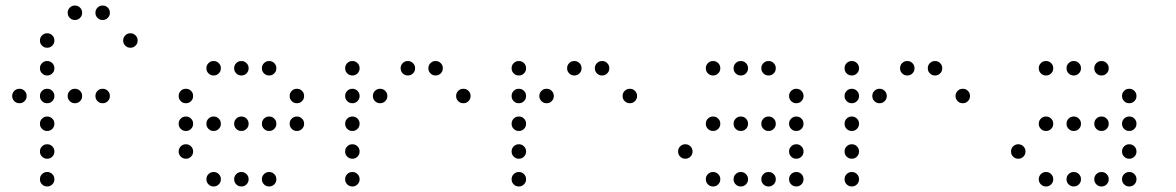

<svg xmlns="http://www.w3.org/2000/svg" viewBox="-20 -696 4240 692"><path d="M249 -676Q239 -676 231.5 -668.5Q224 -661 224 -651V-649Q224 -639 231.5 -631.5Q239 -624 249 -624H251Q261 -624 268.5 -631.5Q276 -639 276 -649V-651Q276 -661 268.5 -668.5Q261 -676 251 -676ZM349 -676Q339 -676 331.5 -668.5Q324 -661 324 -651V-649Q324 -639 331.5 -631.5Q339 -624 349 -624H351Q361 -624 368.5 -631.5Q376 -639 376 -649V-651Q376 -661 368.5 -668.5Q361 -676 351 -676ZM149 -576Q139 -576 131.5 -568.5Q124 -561 124 -551V-549Q124 -539 131.5 -531.5Q139 -524 149 -524H151Q161 -524 168.5 -531.5Q176 -539 176 -549V-551Q176 -561 168.5 -568.5Q161 -576 151 -576ZM449 -576Q439 -576 431.5 -568.5Q424 -561 424 -551V-549Q424 -539 431.5 -531.5Q439 -524 449 -524H451Q461 -524 468.5 -531.5Q476 -539 476 -549V-551Q476 -561 468.5 -568.5Q461 -576 451 -576ZM149 -476Q139 -476 131.5 -468.5Q124 -461 124 -451V-449Q124 -439 131.5 -431.5Q139 -424 149 -424H151Q161 -424 168.5 -431.5Q176 -439 176 -449V-451Q176 -461 168.5 -468.5Q161 -476 151 -476ZM49 -376Q39 -376 31.5 -368.5Q24 -361 24 -351V-349Q24 -339 31.5 -331.5Q39 -324 49 -324H51Q61 -324 68.5 -331.5Q76 -339 76 -349V-351Q76 -361 68.5 -368.5Q61 -376 51 -376ZM149 -376Q139 -376 131.5 -368.5Q124 -361 124 -351V-349Q124 -339 131.5 -331.5Q139 -324 149 -324H151Q161 -324 168.5 -331.5Q176 -339 176 -349V-351Q176 -361 168.5 -368.5Q161 -376 151 -376ZM249 -376Q239 -376 231.5 -368.5Q224 -361 224 -351V-349Q224 -339 231.5 -331.5Q239 -324 249 -324H251Q261 -324 268.5 -331.5Q276 -339 276 -349V-351Q276 -361 268.5 -368.5Q261 -376 251 -376ZM349 -376Q339 -376 331.5 -368.5Q324 -361 324 -351V-349Q324 -339 331.5 -331.5Q339 -324 349 -324H351Q361 -324 368.5 -331.5Q376 -339 376 -349V-351Q376 -361 368.5 -368.5Q361 -376 351 -376ZM149 -276Q139 -276 131.5 -268.5Q124 -261 124 -251V-249Q124 -239 131.5 -231.5Q139 -224 149 -224H151Q161 -224 168.5 -231.5Q176 -239 176 -249V-251Q176 -261 168.5 -268.5Q161 -276 151 -276ZM149 -176Q139 -176 131.5 -168.5Q124 -161 124 -151V-149Q124 -139 131.5 -131.5Q139 -124 149 -124H151Q161 -124 168.5 -131.5Q176 -139 176 -149V-151Q176 -161 168.5 -168.5Q161 -176 151 -176ZM149 -76Q139 -76 131.5 -68.5Q124 -61 124 -51V-49Q124 -39 131.5 -31.5Q139 -24 149 -24H151Q161 -24 168.5 -31.5Q176 -39 176 -49V-51Q176 -61 168.5 -68.5Q161 -76 151 -76Z M749 -476Q739 -476 731.5 -468.5Q724 -461 724 -451V-449Q724 -439 731.5 -431.5Q739 -424 749 -424H751Q761 -424 768.5 -431.5Q776 -439 776 -449V-451Q776 -461 768.5 -468.5Q761 -476 751 -476ZM849 -476Q839 -476 831.5 -468.5Q824 -461 824 -451V-449Q824 -439 831.5 -431.5Q839 -424 849 -424H851Q861 -424 868.5 -431.5Q876 -439 876 -449V-451Q876 -461 868.5 -468.5Q861 -476 851 -476ZM949 -476Q939 -476 931.5 -468.5Q924 -461 924 -451V-449Q924 -439 931.5 -431.5Q939 -424 949 -424H951Q961 -424 968.5 -431.5Q976 -439 976 -449V-451Q976 -461 968.5 -468.5Q961 -476 951 -476ZM649 -376Q639 -376 631.5 -368.5Q624 -361 624 -351V-349Q624 -339 631.5 -331.5Q639 -324 649 -324H651Q661 -324 668.5 -331.5Q676 -339 676 -349V-351Q676 -361 668.5 -368.5Q661 -376 651 -376ZM1049 -376Q1039 -376 1031.5 -368.5Q1024 -361 1024 -351V-349Q1024 -339 1031.5 -331.5Q1039 -324 1049 -324H1051Q1061 -324 1068.5 -331.5Q1076 -339 1076 -349V-351Q1076 -361 1068.5 -368.5Q1061 -376 1051 -376ZM649 -276Q639 -276 631.5 -268.5Q624 -261 624 -251V-249Q624 -239 631.5 -231.5Q639 -224 649 -224H651Q661 -224 668.5 -231.5Q676 -239 676 -249V-251Q676 -261 668.5 -268.5Q661 -276 651 -276ZM749 -276Q739 -276 731.5 -268.5Q724 -261 724 -251V-249Q724 -239 731.5 -231.5Q739 -224 749 -224H751Q761 -224 768.5 -231.5Q776 -239 776 -249V-251Q776 -261 768.5 -268.5Q761 -276 751 -276ZM849 -276Q839 -276 831.5 -268.5Q824 -261 824 -251V-249Q824 -239 831.5 -231.5Q839 -224 849 -224H851Q861 -224 868.5 -231.5Q876 -239 876 -249V-251Q876 -261 868.5 -268.5Q861 -276 851 -276ZM949 -276Q939 -276 931.5 -268.5Q924 -261 924 -251V-249Q924 -239 931.5 -231.5Q939 -224 949 -224H951Q961 -224 968.5 -231.5Q976 -239 976 -249V-251Q976 -261 968.5 -268.5Q961 -276 951 -276ZM1049 -276Q1039 -276 1031.5 -268.5Q1024 -261 1024 -251V-249Q1024 -239 1031.5 -231.5Q1039 -224 1049 -224H1051Q1061 -224 1068.5 -231.5Q1076 -239 1076 -249V-251Q1076 -261 1068.5 -268.5Q1061 -276 1051 -276ZM649 -176Q639 -176 631.5 -168.5Q624 -161 624 -151V-149Q624 -139 631.5 -131.5Q639 -124 649 -124H651Q661 -124 668.5 -131.5Q676 -139 676 -149V-151Q676 -161 668.5 -168.5Q661 -176 651 -176ZM749 -76Q739 -76 731.5 -68.5Q724 -61 724 -51V-49Q724 -39 731.5 -31.5Q739 -24 749 -24H751Q761 -24 768.5 -31.5Q776 -39 776 -49V-51Q776 -61 768.5 -68.5Q761 -76 751 -76ZM849 -76Q839 -76 831.5 -68.5Q824 -61 824 -51V-49Q824 -39 831.5 -31.5Q839 -24 849 -24H851Q861 -24 868.5 -31.5Q876 -39 876 -49V-51Q876 -61 868.5 -68.5Q861 -76 851 -76ZM949 -76Q939 -76 931.5 -68.5Q924 -61 924 -51V-49Q924 -39 931.5 -31.5Q939 -24 949 -24H951Q961 -24 968.5 -31.5Q976 -39 976 -49V-51Q976 -61 968.5 -68.5Q961 -76 951 -76Z M1249 -476Q1239 -476 1231.5 -468.5Q1224 -461 1224 -451V-449Q1224 -439 1231.5 -431.5Q1239 -424 1249 -424H1251Q1261 -424 1268.5 -431.5Q1276 -439 1276 -449V-451Q1276 -461 1268.5 -468.5Q1261 -476 1251 -476ZM1449 -476Q1439 -476 1431.5 -468.5Q1424 -461 1424 -451V-449Q1424 -439 1431.5 -431.5Q1439 -424 1449 -424H1451Q1461 -424 1468.5 -431.5Q1476 -439 1476 -449V-451Q1476 -461 1468.5 -468.5Q1461 -476 1451 -476ZM1549 -476Q1539 -476 1531.5 -468.5Q1524 -461 1524 -451V-449Q1524 -439 1531.5 -431.5Q1539 -424 1549 -424H1551Q1561 -424 1568.5 -431.5Q1576 -439 1576 -449V-451Q1576 -461 1568.5 -468.5Q1561 -476 1551 -476ZM1249 -376Q1239 -376 1231.5 -368.5Q1224 -361 1224 -351V-349Q1224 -339 1231.5 -331.5Q1239 -324 1249 -324H1251Q1261 -324 1268.5 -331.5Q1276 -339 1276 -349V-351Q1276 -361 1268.5 -368.5Q1261 -376 1251 -376ZM1349 -376Q1339 -376 1331.5 -368.5Q1324 -361 1324 -351V-349Q1324 -339 1331.5 -331.5Q1339 -324 1349 -324H1351Q1361 -324 1368.5 -331.5Q1376 -339 1376 -349V-351Q1376 -361 1368.5 -368.5Q1361 -376 1351 -376ZM1649 -376Q1639 -376 1631.5 -368.5Q1624 -361 1624 -351V-349Q1624 -339 1631.5 -331.5Q1639 -324 1649 -324H1651Q1661 -324 1668.5 -331.5Q1676 -339 1676 -349V-351Q1676 -361 1668.5 -368.5Q1661 -376 1651 -376ZM1249 -276Q1239 -276 1231.5 -268.5Q1224 -261 1224 -251V-249Q1224 -239 1231.5 -231.5Q1239 -224 1249 -224H1251Q1261 -224 1268.5 -231.5Q1276 -239 1276 -249V-251Q1276 -261 1268.5 -268.5Q1261 -276 1251 -276ZM1249 -176Q1239 -176 1231.5 -168.5Q1224 -161 1224 -151V-149Q1224 -139 1231.5 -131.5Q1239 -124 1249 -124H1251Q1261 -124 1268.5 -131.5Q1276 -139 1276 -149V-151Q1276 -161 1268.5 -168.5Q1261 -176 1251 -176ZM1249 -76Q1239 -76 1231.5 -68.5Q1224 -61 1224 -51V-49Q1224 -39 1231.5 -31.5Q1239 -24 1249 -24H1251Q1261 -24 1268.5 -31.5Q1276 -39 1276 -49V-51Q1276 -61 1268.5 -68.5Q1261 -76 1251 -76Z M1849 -476Q1839 -476 1831.5 -468.5Q1824 -461 1824 -451V-449Q1824 -439 1831.5 -431.5Q1839 -424 1849 -424H1851Q1861 -424 1868.5 -431.5Q1876 -439 1876 -449V-451Q1876 -461 1868.5 -468.5Q1861 -476 1851 -476ZM2049 -476Q2039 -476 2031.5 -468.5Q2024 -461 2024 -451V-449Q2024 -439 2031.5 -431.5Q2039 -424 2049 -424H2051Q2061 -424 2068.5 -431.5Q2076 -439 2076 -449V-451Q2076 -461 2068.5 -468.5Q2061 -476 2051 -476ZM2149 -476Q2139 -476 2131.5 -468.5Q2124 -461 2124 -451V-449Q2124 -439 2131.5 -431.5Q2139 -424 2149 -424H2151Q2161 -424 2168.5 -431.5Q2176 -439 2176 -449V-451Q2176 -461 2168.5 -468.5Q2161 -476 2151 -476ZM1849 -376Q1839 -376 1831.5 -368.5Q1824 -361 1824 -351V-349Q1824 -339 1831.5 -331.5Q1839 -324 1849 -324H1851Q1861 -324 1868.5 -331.5Q1876 -339 1876 -349V-351Q1876 -361 1868.5 -368.5Q1861 -376 1851 -376ZM1949 -376Q1939 -376 1931.5 -368.5Q1924 -361 1924 -351V-349Q1924 -339 1931.5 -331.5Q1939 -324 1949 -324H1951Q1961 -324 1968.5 -331.5Q1976 -339 1976 -349V-351Q1976 -361 1968.5 -368.5Q1961 -376 1951 -376ZM2249 -376Q2239 -376 2231.5 -368.5Q2224 -361 2224 -351V-349Q2224 -339 2231.5 -331.5Q2239 -324 2249 -324H2251Q2261 -324 2268.5 -331.5Q2276 -339 2276 -349V-351Q2276 -361 2268.5 -368.5Q2261 -376 2251 -376ZM1849 -276Q1839 -276 1831.5 -268.5Q1824 -261 1824 -251V-249Q1824 -239 1831.5 -231.5Q1839 -224 1849 -224H1851Q1861 -224 1868.5 -231.5Q1876 -239 1876 -249V-251Q1876 -261 1868.5 -268.5Q1861 -276 1851 -276ZM1849 -176Q1839 -176 1831.5 -168.5Q1824 -161 1824 -151V-149Q1824 -139 1831.5 -131.5Q1839 -124 1849 -124H1851Q1861 -124 1868.5 -131.5Q1876 -139 1876 -149V-151Q1876 -161 1868.5 -168.5Q1861 -176 1851 -176ZM1849 -76Q1839 -76 1831.5 -68.5Q1824 -61 1824 -51V-49Q1824 -39 1831.5 -31.5Q1839 -24 1849 -24H1851Q1861 -24 1868.5 -31.5Q1876 -39 1876 -49V-51Q1876 -61 1868.5 -68.5Q1861 -76 1851 -76Z M2549 -476Q2539 -476 2531.5 -468.5Q2524 -461 2524 -451V-449Q2524 -439 2531.5 -431.5Q2539 -424 2549 -424H2551Q2561 -424 2568.5 -431.5Q2576 -439 2576 -449V-451Q2576 -461 2568.5 -468.5Q2561 -476 2551 -476ZM2649 -476Q2639 -476 2631.5 -468.5Q2624 -461 2624 -451V-449Q2624 -439 2631.5 -431.5Q2639 -424 2649 -424H2651Q2661 -424 2668.5 -431.5Q2676 -439 2676 -449V-451Q2676 -461 2668.5 -468.5Q2661 -476 2651 -476ZM2749 -476Q2739 -476 2731.5 -468.5Q2724 -461 2724 -451V-449Q2724 -439 2731.5 -431.5Q2739 -424 2749 -424H2751Q2761 -424 2768.5 -431.5Q2776 -439 2776 -449V-451Q2776 -461 2768.5 -468.5Q2761 -476 2751 -476ZM2849 -376Q2839 -376 2831.5 -368.5Q2824 -361 2824 -351V-349Q2824 -339 2831.5 -331.5Q2839 -324 2849 -324H2851Q2861 -324 2868.5 -331.5Q2876 -339 2876 -349V-351Q2876 -361 2868.5 -368.5Q2861 -376 2851 -376ZM2549 -276Q2539 -276 2531.5 -268.5Q2524 -261 2524 -251V-249Q2524 -239 2531.5 -231.5Q2539 -224 2549 -224H2551Q2561 -224 2568.5 -231.5Q2576 -239 2576 -249V-251Q2576 -261 2568.5 -268.5Q2561 -276 2551 -276ZM2649 -276Q2639 -276 2631.5 -268.5Q2624 -261 2624 -251V-249Q2624 -239 2631.5 -231.5Q2639 -224 2649 -224H2651Q2661 -224 2668.5 -231.5Q2676 -239 2676 -249V-251Q2676 -261 2668.5 -268.5Q2661 -276 2651 -276ZM2749 -276Q2739 -276 2731.5 -268.5Q2724 -261 2724 -251V-249Q2724 -239 2731.5 -231.5Q2739 -224 2749 -224H2751Q2761 -224 2768.5 -231.5Q2776 -239 2776 -249V-251Q2776 -261 2768.5 -268.5Q2761 -276 2751 -276ZM2849 -276Q2839 -276 2831.5 -268.5Q2824 -261 2824 -251V-249Q2824 -239 2831.5 -231.5Q2839 -224 2849 -224H2851Q2861 -224 2868.5 -231.5Q2876 -239 2876 -249V-251Q2876 -261 2868.5 -268.5Q2861 -276 2851 -276ZM2449 -176Q2439 -176 2431.5 -168.5Q2424 -161 2424 -151V-149Q2424 -139 2431.5 -131.5Q2439 -124 2449 -124H2451Q2461 -124 2468.5 -131.5Q2476 -139 2476 -149V-151Q2476 -161 2468.5 -168.5Q2461 -176 2451 -176ZM2849 -176Q2839 -176 2831.5 -168.5Q2824 -161 2824 -151V-149Q2824 -139 2831.5 -131.5Q2839 -124 2849 -124H2851Q2861 -124 2868.5 -131.5Q2876 -139 2876 -149V-151Q2876 -161 2868.5 -168.5Q2861 -176 2851 -176ZM2549 -76Q2539 -76 2531.5 -68.5Q2524 -61 2524 -51V-49Q2524 -39 2531.5 -31.5Q2539 -24 2549 -24H2551Q2561 -24 2568.5 -31.5Q2576 -39 2576 -49V-51Q2576 -61 2568.5 -68.5Q2561 -76 2551 -76ZM2649 -76Q2639 -76 2631.5 -68.5Q2624 -61 2624 -51V-49Q2624 -39 2631.5 -31.5Q2639 -24 2649 -24H2651Q2661 -24 2668.5 -31.5Q2676 -39 2676 -49V-51Q2676 -61 2668.5 -68.5Q2661 -76 2651 -76ZM2749 -76Q2739 -76 2731.5 -68.5Q2724 -61 2724 -51V-49Q2724 -39 2731.5 -31.5Q2739 -24 2749 -24H2751Q2761 -24 2768.5 -31.5Q2776 -39 2776 -49V-51Q2776 -61 2768.5 -68.5Q2761 -76 2751 -76ZM2849 -76Q2839 -76 2831.5 -68.5Q2824 -61 2824 -51V-49Q2824 -39 2831.5 -31.5Q2839 -24 2849 -24H2851Q2861 -24 2868.5 -31.5Q2876 -39 2876 -49V-51Q2876 -61 2868.5 -68.5Q2861 -76 2851 -76Z M3049 -476Q3039 -476 3031.5 -468.5Q3024 -461 3024 -451V-449Q3024 -439 3031.5 -431.5Q3039 -424 3049 -424H3051Q3061 -424 3068.5 -431.5Q3076 -439 3076 -449V-451Q3076 -461 3068.5 -468.5Q3061 -476 3051 -476ZM3249 -476Q3239 -476 3231.5 -468.5Q3224 -461 3224 -451V-449Q3224 -439 3231.5 -431.5Q3239 -424 3249 -424H3251Q3261 -424 3268.5 -431.5Q3276 -439 3276 -449V-451Q3276 -461 3268.5 -468.5Q3261 -476 3251 -476ZM3349 -476Q3339 -476 3331.5 -468.5Q3324 -461 3324 -451V-449Q3324 -439 3331.5 -431.5Q3339 -424 3349 -424H3351Q3361 -424 3368.5 -431.5Q3376 -439 3376 -449V-451Q3376 -461 3368.5 -468.5Q3361 -476 3351 -476ZM3049 -376Q3039 -376 3031.5 -368.5Q3024 -361 3024 -351V-349Q3024 -339 3031.5 -331.5Q3039 -324 3049 -324H3051Q3061 -324 3068.5 -331.5Q3076 -339 3076 -349V-351Q3076 -361 3068.5 -368.5Q3061 -376 3051 -376ZM3149 -376Q3139 -376 3131.5 -368.5Q3124 -361 3124 -351V-349Q3124 -339 3131.5 -331.5Q3139 -324 3149 -324H3151Q3161 -324 3168.5 -331.5Q3176 -339 3176 -349V-351Q3176 -361 3168.5 -368.5Q3161 -376 3151 -376ZM3449 -376Q3439 -376 3431.5 -368.5Q3424 -361 3424 -351V-349Q3424 -339 3431.5 -331.5Q3439 -324 3449 -324H3451Q3461 -324 3468.5 -331.5Q3476 -339 3476 -349V-351Q3476 -361 3468.5 -368.5Q3461 -376 3451 -376ZM3049 -276Q3039 -276 3031.5 -268.5Q3024 -261 3024 -251V-249Q3024 -239 3031.5 -231.5Q3039 -224 3049 -224H3051Q3061 -224 3068.5 -231.5Q3076 -239 3076 -249V-251Q3076 -261 3068.5 -268.5Q3061 -276 3051 -276ZM3049 -176Q3039 -176 3031.5 -168.5Q3024 -161 3024 -151V-149Q3024 -139 3031.5 -131.5Q3039 -124 3049 -124H3051Q3061 -124 3068.5 -131.5Q3076 -139 3076 -149V-151Q3076 -161 3068.5 -168.5Q3061 -176 3051 -176ZM3049 -76Q3039 -76 3031.5 -68.5Q3024 -61 3024 -51V-49Q3024 -39 3031.5 -31.5Q3039 -24 3049 -24H3051Q3061 -24 3068.5 -31.5Q3076 -39 3076 -49V-51Q3076 -61 3068.5 -68.5Q3061 -76 3051 -76Z M3749 -476Q3739 -476 3731.5 -468.5Q3724 -461 3724 -451V-449Q3724 -439 3731.5 -431.5Q3739 -424 3749 -424H3751Q3761 -424 3768.5 -431.5Q3776 -439 3776 -449V-451Q3776 -461 3768.5 -468.5Q3761 -476 3751 -476ZM3849 -476Q3839 -476 3831.5 -468.5Q3824 -461 3824 -451V-449Q3824 -439 3831.5 -431.5Q3839 -424 3849 -424H3851Q3861 -424 3868.5 -431.5Q3876 -439 3876 -449V-451Q3876 -461 3868.5 -468.5Q3861 -476 3851 -476ZM3949 -476Q3939 -476 3931.5 -468.5Q3924 -461 3924 -451V-449Q3924 -439 3931.5 -431.5Q3939 -424 3949 -424H3951Q3961 -424 3968.5 -431.5Q3976 -439 3976 -449V-451Q3976 -461 3968.5 -468.5Q3961 -476 3951 -476ZM4049 -376Q4039 -376 4031.5 -368.5Q4024 -361 4024 -351V-349Q4024 -339 4031.5 -331.5Q4039 -324 4049 -324H4051Q4061 -324 4068.5 -331.5Q4076 -339 4076 -349V-351Q4076 -361 4068.5 -368.5Q4061 -376 4051 -376ZM3749 -276Q3739 -276 3731.5 -268.5Q3724 -261 3724 -251V-249Q3724 -239 3731.5 -231.5Q3739 -224 3749 -224H3751Q3761 -224 3768.5 -231.5Q3776 -239 3776 -249V-251Q3776 -261 3768.5 -268.5Q3761 -276 3751 -276ZM3849 -276Q3839 -276 3831.5 -268.5Q3824 -261 3824 -251V-249Q3824 -239 3831.5 -231.5Q3839 -224 3849 -224H3851Q3861 -224 3868.5 -231.5Q3876 -239 3876 -249V-251Q3876 -261 3868.5 -268.5Q3861 -276 3851 -276ZM3949 -276Q3939 -276 3931.5 -268.5Q3924 -261 3924 -251V-249Q3924 -239 3931.5 -231.5Q3939 -224 3949 -224H3951Q3961 -224 3968.5 -231.5Q3976 -239 3976 -249V-251Q3976 -261 3968.5 -268.5Q3961 -276 3951 -276ZM4049 -276Q4039 -276 4031.5 -268.5Q4024 -261 4024 -251V-249Q4024 -239 4031.5 -231.5Q4039 -224 4049 -224H4051Q4061 -224 4068.5 -231.5Q4076 -239 4076 -249V-251Q4076 -261 4068.5 -268.5Q4061 -276 4051 -276ZM3649 -176Q3639 -176 3631.5 -168.5Q3624 -161 3624 -151V-149Q3624 -139 3631.5 -131.5Q3639 -124 3649 -124H3651Q3661 -124 3668.5 -131.5Q3676 -139 3676 -149V-151Q3676 -161 3668.5 -168.5Q3661 -176 3651 -176ZM4049 -176Q4039 -176 4031.5 -168.5Q4024 -161 4024 -151V-149Q4024 -139 4031.5 -131.5Q4039 -124 4049 -124H4051Q4061 -124 4068.5 -131.5Q4076 -139 4076 -149V-151Q4076 -161 4068.5 -168.5Q4061 -176 4051 -176ZM3749 -76Q3739 -76 3731.5 -68.5Q3724 -61 3724 -51V-49Q3724 -39 3731.5 -31.5Q3739 -24 3749 -24H3751Q3761 -24 3768.5 -31.5Q3776 -39 3776 -49V-51Q3776 -61 3768.5 -68.5Q3761 -76 3751 -76ZM3849 -76Q3839 -76 3831.5 -68.5Q3824 -61 3824 -51V-49Q3824 -39 3831.5 -31.5Q3839 -24 3849 -24H3851Q3861 -24 3868.5 -31.5Q3876 -39 3876 -49V-51Q3876 -61 3868.5 -68.5Q3861 -76 3851 -76ZM3949 -76Q3939 -76 3931.5 -68.5Q3924 -61 3924 -51V-49Q3924 -39 3931.5 -31.5Q3939 -24 3949 -24H3951Q3961 -24 3968.5 -31.5Q3976 -39 3976 -49V-51Q3976 -61 3968.5 -68.5Q3961 -76 3951 -76ZM4049 -76Q4039 -76 4031.5 -68.5Q4024 -61 4024 -51V-49Q4024 -39 4031.5 -31.5Q4039 -24 4049 -24H4051Q4061 -24 4068.5 -31.5Q4076 -39 4076 -49V-51Q4076 -61 4068.5 -68.5Q4061 -76 4051 -76Z"/></svg>

Font: Doto Rounded
Style: Regular
Weight: 400
Monospace: yes
Version: Version 1.000